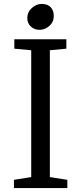

<svg xmlns="http://www.w3.org/2000/svg" viewBox="-20 -958 413 978"><path d="M51 0ZM139 -56V-702L53 -710V-758H318V-710L234 -702V-56L323 -42V0H51V-42ZM254 -877Q254 -846 231.5 -826Q209 -806 181 -806Q156 -806 137.5 -822.5Q119 -839 119 -866Q119 -896 142 -917Q165 -938 192 -938Q223 -938 238.5 -921Q254 -904 254 -877Z"/></svg>

Font: Martel DemiBold
Style: Regular
Weight: 600
Designer: Dan Reynolds
Foundry: Dan Reynolds
Version: Version 1.001; ttfautohint (v1.1) -l 5 -r 5 -G 72 -x 0 -D la